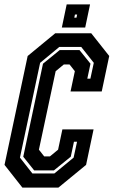

<svg xmlns="http://www.w3.org/2000/svg" viewBox="-28 -851 515 871"><path d="M73.5 0 -7.5 -103 97.5 -597 222.5 -700H386L467.5 -597L433.5 -436H292L311.5 -528L287.5 -558.5H261.5L224.5 -528L148.5 -172L172.5 -141.5H198.5L235.5 -172L255 -264H396.5L362.5 -103L237 0ZM119 -64H218.5L306 -136L321.5 -208H307.5L293 -140L216.5 -78H127L77.5 -140L167 -562L243 -624H332.5L382.5 -562L368 -494H382L397.5 -566L340.5 -638H241L154 -566L62.5 -136ZM252.5 -726 274.5 -831H380.5L358.5 -726ZM309 -771H319L322 -785H312Z"/></svg>

Font: Tourney Condensed Regular
Style: Bold Italic
Weight: 700
Width: 3
Italic angle: -12°
Designer: Tyler Finck
Foundry: Etcetera Type Co
Version: Version 1.010; ttfautohint (v1.8.3)